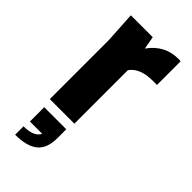

<svg xmlns="http://www.w3.org/2000/svg" viewBox="-244 -595 873 873"><g transform="rotate(45 192.5 -158.5)"><path d="M338 -543Q349 -543 353 -542V-390H326Q244 -390 212 -344V0H54V-380L45 -530H186L197 -468Q250 -543 338 -543ZM204 44V101Q204 167 168 196.5Q132 226 57 226V172Q124 172 141 136H62V44Z"/></g></svg>

Font: Cooper Hewitt
Style: Bold
Weight: 711
Designer: Village Type and Design LLC
Foundry: Cooper Hewitt Smithsonian Design Museum
Version: 1.000